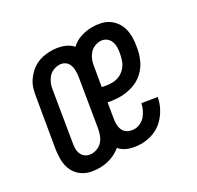

<svg xmlns="http://www.w3.org/2000/svg" viewBox="-121 -669 842 819"><g transform="rotate(-30 300.0 -260.0)"><path d="M151 8Q130 8 110 4Q90 0 73 -10.5Q56 -21 44.5 -37Q33 -53 28 -72.5Q23 -92 23.5 -113Q24 -134 27 -155L67 -392Q70 -410 75 -427.5Q80 -445 90.5 -461Q101 -477 115.5 -490.5Q130 -504 147 -512.5Q164 -521 182.5 -524.5Q201 -528 219 -528Q247 -528 274 -519.5Q301 -511 319 -491Q340 -511 367.5 -519.5Q395 -528 421 -528Q443 -528 463.5 -523.5Q484 -519 500.5 -508Q517 -497 528.5 -480.5Q540 -464 545 -444Q550 -424 549.5 -402.5Q549 -381 545 -360Q541 -331 528.5 -302Q516 -273 492.5 -251.5Q469 -230 438.5 -220.5Q408 -211 379 -211Q364 -211 348.5 -212.5Q333 -214 319 -217L307 -144Q304 -128 305 -113Q306 -98 313 -85.5Q320 -73 334 -67Q348 -61 363 -61Q377 -61 391.5 -68Q406 -75 416 -87Q426 -99 432.5 -113Q439 -127 442 -142L516 -130Q511 -103 497 -77Q483 -51 461.5 -31Q440 -11 412 -1.5Q384 8 357 8Q327 8 300 -0.5Q273 -9 256 -29Q233 -10 205.5 -1Q178 8 151 8ZM379 -280Q396 -280 412.5 -287Q429 -294 441.5 -307.5Q454 -321 460 -337.5Q466 -354 469 -371Q472 -386 472 -401.5Q472 -417 466.5 -430Q461 -443 449 -451Q437 -459 422 -459Q408 -459 393.5 -453Q379 -447 369 -435Q359 -423 353.5 -409Q348 -395 346 -380L330 -286Q342 -283 354 -281.5Q366 -280 379 -280ZM152 -61Q166 -61 180.5 -67Q195 -73 205 -85Q215 -97 220 -111Q225 -125 228 -140L267 -376Q269 -391 268.5 -405.5Q268 -420 262.5 -432.5Q257 -445 245.5 -452Q234 -459 219 -459Q205 -459 190.5 -453Q176 -447 166 -435Q156 -423 150.5 -409Q145 -395 143 -380L104 -144Q101 -129 101 -114.5Q101 -100 107 -87.5Q113 -75 125 -68Q137 -61 152 -61Z"/></g></svg>

Font: Iosevka Extended
Style: Italic
Weight: 400
Width: 7
Italic angle: -9°
Monospace: yes
Designer: Belleve Invis
Foundry: Belleve Invis
Version: Version 32.5.0; ttfautohint (v1.8.4)